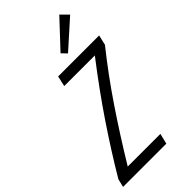

<svg xmlns="http://www.w3.org/2000/svg" viewBox="-298 -1003 1073 1073"><g transform="rotate(-45 238.0 -466.5)"><path d="M-14 0 -2 -49Q81 -189 177 -331.5Q273 -474 394 -631H152L166 -693H490L476 -633Q372 -503 276 -361Q180 -219 85 -62H343L328 0ZM296 -745 267 -775 415 -933 458 -890Z"/></g></svg>

Font: Ubuntu Sans Condensed
Style: Italic
Weight: 400
Width: 3
Italic angle: -13.5°
Designer: Dalton Maag Ltd
Foundry: Dalton Maag Ltd
Version: Version 1.006; ttfautohint (v1.8.4.7-5d5b)